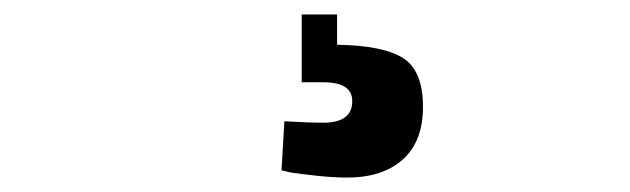

<svg xmlns="http://www.w3.org/2000/svg" viewBox="-20 -21 873 266"><path d="M566 127Q566 175 538 200Q510 225 461 225Q442 225 419 222.5Q396 220 383 218L370 215L374 147Q408 149 428 149Q468 149 468 119Q468 93 428 93H398V-1H447V41Q511 42 538.5 59.5Q566 77 566 127Z"/></svg>

Font: TypoPRO Titillium Maps
Style: 800 wt
Weight: 800
Designer: Campivisivi
Foundry: Accademia di Belle Arti di Urbino and students of MA course of Visual design
Version: Version 001.001